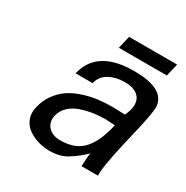

<svg xmlns="http://www.w3.org/2000/svg" viewBox="-153 -768 878 908"><g transform="rotate(30 286.0 -314.5)"><path d="M541 -573.2H278.8L294.9 -642.1H557.1ZM384.8 -446.8Q337.4 -446.8 300.8 -426.8Q264.2 -406.7 254.9 -366.2H162.1Q195.8 -514.2 397.9 -514.2Q556.2 -514.2 570.8 -429.2Q575.7 -399.9 549.8 -290L524.9 -183.1Q491.7 -36.6 496.1 0H405.8Q408.7 -61 412.1 -73.2Q388.2 -51.3 373 -39.1Q357.9 -26.9 335.7 -12.9Q313.5 1 289.8 7.1Q266.1 13.2 237.8 13.2Q203.1 13.2 171.6 3.2Q140.1 -6.8 116.7 -24.7Q93.3 -42.5 82.8 -70.6Q72.3 -98.6 80.1 -131.8Q89.8 -174.8 113.8 -208Q137.7 -241.2 168.2 -261.2Q198.7 -281.2 238.3 -293.9Q277.8 -306.6 315.2 -311.3Q352.5 -315.9 394 -315.9Q401.4 -315.9 428.2 -314.9Q455.1 -314 461.9 -314Q471.2 -334.5 475.1 -350.1Q485.8 -396 461.4 -421.4Q437 -446.8 384.8 -446.8ZM176.8 -144Q168 -105 191.2 -80.1Q214.4 -55.2 255.9 -55.2Q298.8 -55.2 330.6 -67.6Q362.3 -80.1 384.3 -106Q406.2 -131.8 420.4 -165.3Q434.6 -198.7 445.8 -246.1Q396 -249 395 -249Q361.3 -249 329.3 -244.4Q297.4 -239.7 264.2 -228.8Q231 -217.8 207.5 -196Q184.1 -174.3 176.8 -144Z"/></g></svg>

Font: Perun
Style: Italic
Weight: 400
Italic angle: -12°
Foundry: Stefan Peev, Context Ltd
Version: Version 001.000